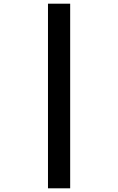

<svg xmlns="http://www.w3.org/2000/svg" viewBox="-20 -770 640 1040"><path d="M239.9 250V-750H360.1V250Z"/></svg>

Font: SourceCodeVF
Style: Italic
Weight: 200
Italic angle: -11°
Monospace: yes
Designer: Paul D. Hunt, Teo Tuominen
Foundry: Adobe
Version: Version 1.026;hotconv 1.1.0;makeotfexe 2.6.0